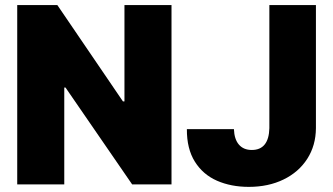

<svg xmlns="http://www.w3.org/2000/svg" viewBox="-20 -727 1312 757"><path d="M656.2 0H501L238.3 -381.8H233.4V0H47.9V-707H206.1L464.8 -327.1H470.7V-707H656.2ZM1225.6 -707V-221.7Q1225.1 -153.3 1191.4 -100.8Q1157.7 -48.3 1097.9 -19.3Q1038.1 9.8 960.9 9.8Q891.1 9.8 835.7 -14.4Q780.3 -38.6 748.3 -89.6Q716.3 -140.6 716.8 -217.8H902.3Q903.8 -177.7 922.1 -156.7Q940.4 -135.7 972.7 -135.7Q1006.3 -135.7 1023.7 -157.5Q1041 -179.2 1042 -221.7V-707Z"/></svg>

Font: Pretendard GOV Black
Style: Regular
Weight: 900
Designer: Base glyphs from Inter by Rasmus Andersson; Hangeul glyphs from Noto Sans CJK(Source Han Sans) by Jang Soo-young and Kan
Foundry: Kil Hyung-jin
Version: Version 1.309